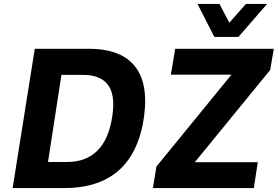

<svg xmlns="http://www.w3.org/2000/svg" viewBox="-20 -952 1406 972"><path d="M44 0 156 -705H429Q601 -705 670 -607Q739 -509 702 -318Q684 -233 648.5 -172.5Q613 -112 562.5 -74Q512 -36 448 -18Q384 0 308 0ZM223 -132H321Q364 -132 399.5 -144Q435 -156 463.5 -180.5Q492 -205 512.5 -244Q533 -283 544 -338Q568 -459 531 -516Q494 -573 400 -573H291ZM754 0 772 -109 1195 -627 1202 -574H845L867 -705H1366L1348 -598L923 -78L915 -131H1285L1265 0ZM1065 -765 980 -932H1091L1141 -837L1225 -932H1332L1187 -765Z"/></svg>

Font: Nunito Sans 7pt SemiCondensed ExtraBold
Style: Italic
Weight: 800
Width: 4
Italic angle: -9°
Designer: Vernon Adams
Foundry: Vernon Adams
Version: Version 3.101;gftools[0.9.27]